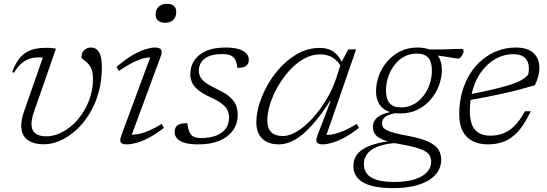

<svg xmlns="http://www.w3.org/2000/svg" viewBox="-20 -751 2883 1012"><path d="M517 -396Q517 -324 499 -261.5Q481 -199 450 -149Q419 -99 379.5 -63.8Q340 -28.5 296.8 -9.5Q253.5 9.5 211.5 9.5Q155.5 9.5 123.8 -14.8Q92 -39 92 -89Q92 -122.5 107.5 -166L205.5 -446.5Q201.5 -448 195.5 -448.2Q189.5 -448.5 183.5 -448.5Q155 -448.5 131.8 -439.8Q108.5 -431 89.2 -413.2Q70 -395.5 54 -368L44 -370Q58 -409 75.8 -434.2Q93.5 -459.5 115.8 -473.5Q138 -487.5 164.8 -493.2Q191.5 -499 223.5 -499Q232 -499 241.2 -498.5Q250.5 -498 259.2 -497Q268 -496 275 -494.5L159 -161.5Q152.5 -142.5 149.2 -126.8Q146 -111 146 -98Q146 -63.5 166.5 -48Q187 -32.5 222.5 -32.5Q259.5 -32.5 295.2 -48.5Q331 -64.5 362.5 -92.8Q394 -121 418.2 -159.2Q442.5 -197.5 456.2 -242.2Q470 -287 470 -335.5Q470 -369.5 461 -389.2Q452 -409 440 -420Q428 -431 418.8 -437.2Q409.5 -443.5 409.5 -450.5Q409.5 -473 424.2 -486.8Q439 -500.5 460 -500.5Q486.5 -500.5 501.8 -476.2Q517 -452 517 -396Z M620.5 -40 779 -468 793 -449.5Q772 -451 745.5 -445.5Q719 -440 685 -423.8Q651 -407.5 607 -377L593.5 -398Q642.5 -439.5 681.2 -461.8Q720 -484 748.8 -492.2Q777.5 -500.5 796 -500.5Q822 -500.5 829 -489Q836 -477.5 826 -450.5L666.5 -19.5L652.5 -41Q673 -39 699.2 -42.8Q725.5 -46.5 758.2 -59.5Q791 -72.5 832 -98L844 -77Q798.5 -42 761.5 -23.2Q724.5 -4.5 696.2 2.8Q668 10 648.5 10Q623.5 10 616.5 -0.5Q609.5 -11 620.5 -40ZM800 -674Q800 -691 807.2 -704Q814.5 -717 828 -724Q841.5 -731 860.5 -731Q884 -731 896.5 -719.5Q909 -708 909 -688Q909 -671 902 -658Q895 -645 881.5 -638Q868 -631 849 -631Q826 -631 813 -642.8Q800 -654.5 800 -674Z M967 -102Q970 -81 974 -66.8Q978 -52.5 986.5 -42Q995 -31.5 1008.2 -27.5Q1021.5 -23.5 1041.5 -23.5Q1087 -23.5 1119.8 -36.5Q1152.5 -49.5 1170 -73.5Q1187.5 -97.5 1187.5 -131Q1187.5 -151.5 1179.5 -169Q1171.5 -186.5 1150.2 -203.5Q1129 -220.5 1088 -239Q1047 -258 1024.2 -276.8Q1001.5 -295.5 992.2 -316Q983 -336.5 983 -360Q983 -401.5 1004.5 -433.2Q1026 -465 1067.5 -482.8Q1109 -500.5 1168.5 -500.5Q1210.5 -500.5 1237.8 -492.2Q1265 -484 1278.2 -469.8Q1291.5 -455.5 1291.5 -436Q1291.5 -422.5 1285.5 -412.8Q1279.5 -403 1266.2 -398Q1253 -393 1231.5 -393Q1229 -411 1225 -424.5Q1221 -438 1212 -447.5Q1203 -457 1188.5 -461.5Q1174 -466 1151.5 -466Q1089.5 -466 1058.8 -442Q1028 -418 1028 -378.5Q1028 -360.5 1036 -345Q1044 -329.5 1066 -313.8Q1088 -298 1130 -278Q1172 -258.5 1194.2 -237.5Q1216.5 -216.5 1224.8 -193.8Q1233 -171 1233 -146Q1233 -99 1207.8 -63.8Q1182.5 -28.5 1136.5 -9.2Q1090.5 10 1026.5 10Q980 10 952.5 1.5Q925 -7 912.8 -21.8Q900.5 -36.5 900.5 -54.5Q900.5 -70 906.5 -80.5Q912.5 -91 927 -96.5Q941.5 -102 967 -102Z M1653.5 -38 1722.5 -218H1719Q1677.5 -153.5 1640.8 -110Q1604 -66.5 1571.2 -40Q1538.5 -13.5 1508.5 -1.8Q1478.5 10 1450 10Q1411 10 1384.2 -4.2Q1357.5 -18.5 1344.2 -44.5Q1331 -70.5 1331 -106Q1331 -151.5 1347.5 -204.8Q1364 -258 1394.2 -309.8Q1424.5 -361.5 1466.2 -404.2Q1508 -447 1558.2 -472.8Q1608.5 -498.5 1665 -498.5Q1714 -498.5 1744 -473.8Q1774 -449 1790 -406.5L1783.5 -390Q1764.5 -427.5 1735.5 -446Q1706.5 -464.5 1668 -464.5Q1623 -464.5 1581.5 -441Q1540 -417.5 1505 -378.8Q1470 -340 1443.8 -293.8Q1417.5 -247.5 1403.2 -201.2Q1389 -155 1389 -117Q1389 -75 1409.5 -54.5Q1430 -34 1470.5 -34Q1507.5 -34 1548.8 -60Q1590 -86 1629 -129.5Q1668 -173 1699.8 -225.8Q1731.5 -278.5 1750 -332.5L1779 -422L1816 -490.5H1857L1693.5 -19L1680 -40Q1700 -38 1726 -41.8Q1752 -45.5 1785.2 -58.8Q1818.5 -72 1860 -98L1872 -77Q1804 -24.5 1756.2 -7.2Q1708.5 10 1682 10Q1657 10 1650.2 -1.5Q1643.5 -13 1653.5 -38Z M2396 -442.5Q2388.5 -442.5 2379.5 -443.8Q2370.5 -445 2358.5 -447.2Q2346.5 -449.5 2330.2 -452.2Q2314 -455 2292 -457.5Q2270 -460 2240 -461.5L2217.5 -491.5Q2259.5 -489.5 2297.8 -490.2Q2336 -491 2366 -492.2Q2396 -493.5 2413.5 -493.5Q2418.5 -493.5 2421 -490.8Q2423.5 -488 2423.5 -483Q2423.5 -476.5 2420.8 -469.5Q2418 -462.5 2413.8 -456.2Q2409.5 -450 2404.8 -446.2Q2400 -442.5 2396 -442.5ZM2094 -185Q2124 -185 2149.2 -196Q2174.5 -207 2194.2 -226Q2214 -245 2228 -270Q2242 -295 2249.2 -323Q2256.5 -351 2256.5 -380Q2256.5 -425 2237.2 -446.8Q2218 -468.5 2177 -468.5Q2147 -468.5 2121.8 -457.8Q2096.5 -447 2076.8 -427.8Q2057 -408.5 2043 -383.8Q2029 -359 2021.8 -330.8Q2014.5 -302.5 2014.5 -274Q2014.5 -229 2033.8 -206.8Q2053 -184.5 2094 -185ZM2180 -500.5Q2225 -500.5 2253.5 -485.8Q2282 -471 2295.5 -445Q2309 -419 2309 -384.5Q2309 -342 2293.8 -300.8Q2278.5 -259.5 2249.8 -226.2Q2221 -193 2181 -173Q2141 -153 2091 -153Q2046 -153 2017.5 -167.8Q1989 -182.5 1975.5 -208.8Q1962 -235 1962 -269Q1962 -311.5 1977.2 -352.8Q1992.5 -394 2021.2 -427.2Q2050 -460.5 2090 -480.5Q2130 -500.5 2180 -500.5ZM2051 240.5Q1995 240.5 1955.5 232.2Q1916 224 1891 208.8Q1866 193.5 1854.2 172Q1842.5 150.5 1842.5 124.5Q1842.5 92 1860 66Q1877.5 40 1918.8 21.5Q1960 3 2031 -7L2053.5 -19.5L2099.5 1Q2043 2.5 2004.5 11.5Q1966 20.5 1942.5 35.8Q1919 51 1908.5 71Q1898 91 1898 114.5Q1898 142 1913 163.2Q1928 184.5 1963.2 196.2Q1998.5 208 2058 208Q2123.5 208 2166.8 193.8Q2210 179.5 2231.2 155.8Q2252.5 132 2252.5 104Q2252.5 85.5 2246 71.8Q2239.5 58 2222.5 47.2Q2205.5 36.5 2174 27.5Q2142.5 18.5 2093 9.5Q2029 -1.5 1997.5 -15.2Q1966 -29 1955.8 -45.5Q1945.5 -62 1945.5 -81.5Q1945.5 -105 1959 -122Q1972.5 -139 2001.8 -150.2Q2031 -161.5 2077.5 -167.5L2081 -156.5Q2030 -150.5 2011.8 -136.5Q1993.5 -122.5 1993.5 -102Q1993.5 -90 1998.8 -81Q2004 -72 2018.5 -64.5Q2033 -57 2060.8 -49.8Q2088.5 -42.5 2133.5 -34.5Q2201 -21.5 2238.5 -3.8Q2276 14 2290.8 37.2Q2305.5 60.5 2305.5 90.5Q2305.5 122.5 2290 149.8Q2274.5 177 2242.8 197.2Q2211 217.5 2163.2 229Q2115.5 240.5 2051 240.5Z M2685.5 -465.5Q2648.5 -465.5 2614.2 -451.5Q2580 -437.5 2551.2 -411.2Q2522.5 -385 2501.2 -348.2Q2480 -311.5 2468.2 -265.5Q2456.5 -219.5 2456.5 -166.5Q2456.5 -97 2484 -66.5Q2511.5 -36 2565 -36Q2601 -36 2631.8 -47.5Q2662.5 -59 2691 -86.8Q2719.5 -114.5 2747 -164.5H2777.5Q2745 -95 2709.8 -57Q2674.5 -19 2635.5 -4.5Q2596.5 10 2553 10Q2506.5 10 2472.2 -6.8Q2438 -23.5 2419.2 -58.8Q2400.5 -94 2400.5 -149Q2400.5 -211 2415.5 -264.8Q2430.5 -318.5 2457.5 -361.8Q2484.5 -405 2521.8 -436Q2559 -467 2603.8 -483.8Q2648.5 -500.5 2698.5 -500.5Q2741.5 -500.5 2768.8 -487Q2796 -473.5 2809.5 -449.5Q2823 -425.5 2823 -393Q2823 -371.5 2816.8 -347.8Q2810.5 -324 2798.5 -301.5Q2761.5 -290.5 2722 -280Q2682.5 -269.5 2640 -260Q2597.5 -250.5 2551 -241.2Q2504.5 -232 2454 -223L2455 -253.5Q2521.5 -266.5 2569.8 -277.8Q2618 -289 2651.2 -298.8Q2684.5 -308.5 2706.2 -318Q2728 -327.5 2741.5 -337Q2755 -346.5 2764 -357.5Q2770.5 -387.5 2765.5 -411.8Q2760.5 -436 2741.2 -450.8Q2722 -465.5 2685.5 -465.5Z"/></svg>

Font: Newsreader 9pt Light
Style: Italic
Weight: 300
Italic angle: -17°
Designer: Hugues Gentile
Foundry: Production Type
Version: Version 1.003